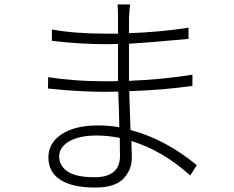

<svg xmlns="http://www.w3.org/2000/svg" viewBox="-20 -802 1040 854"><path d="M513.7 -108.4Q513.7 -118.2 513.2 -145Q512.7 -171.9 512.7 -188.5Q460.9 -199.2 410.2 -199.2Q331.1 -199.2 287.1 -172.9Q243.2 -146.5 243.2 -106.4Q243.2 -64.5 280.8 -39.1Q318.4 -13.7 400.4 -13.7Q513.7 -13.7 513.7 -108.4ZM855.5 -67.4 826.2 -21.5Q704.1 -131.8 564.5 -174.8Q566.4 -112.3 566.4 -100.6Q566.4 -46.9 528.8 -7.3Q491.2 32.2 403.3 32.2Q302.7 32.2 249 -2Q195.3 -36.1 195.3 -102.5Q195.3 -166 254.4 -205.1Q313.5 -244.1 416 -244.1Q461.9 -244.1 510.7 -236.3Q509.8 -303.7 505.9 -394.5Q487.3 -393.6 448.2 -393.6Q332 -393.6 193.4 -408.2L194.3 -459Q308.6 -440.4 448.2 -440.4Q486.3 -440.4 504.9 -441.4V-473.6V-606.4Q488.3 -605.5 454.1 -605.5Q336.9 -605.5 210.9 -620.1V-670.9Q310.5 -652.3 453.1 -652.3H504.9V-727.5Q504.9 -762.7 502.9 -782.2H558.6Q554.7 -751 553.7 -717.8V-654.3Q690.4 -659.2 818.4 -678.7V-628.9Q623 -611.3 553.7 -607.4V-473.6V-442.4Q700.2 -448.2 835.9 -469.7V-419.9Q706.1 -401.4 554.7 -396.5Q555.7 -365.2 560.5 -223.6Q713.9 -183.6 855.5 -67.4Z"/></svg>

Font: Gen Shin Gothic Light
Style: Regular
Weight: 200
Designer: [Source Han Sans]
Ryoko NISHIZUKA  (kana & ideographs); Paul D. Hunt (Latin, Greek & Cyrillic); Wenlong ZHANG  (bopomofo
Version: Version 1.002.20150607